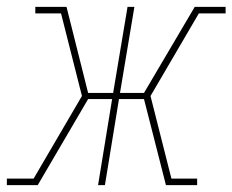

<svg xmlns="http://www.w3.org/2000/svg" viewBox="-52 -540 678 560"><path d="M-32 0V-19H46L187 -260L126 -501H51V-520H142L205 -269H278L320 -520H340L298 -269H368L516 -520H606V-501H528L387 -260L448 -19H523V0H432L368 -251H295L254 0H234L275 -251H205L58 0Z"/></svg>

Font: Iosevka HT Thin Extended
Style: Italic
Weight: 100
Width: 7
Italic angle: -9°
Monospace: yes
Designer: Belleve Invis
Foundry: Belleve Invis
Version: Version 32.3.0; ttfautohint (v1.8.4)